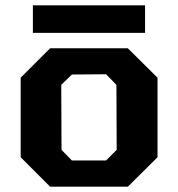

<svg xmlns="http://www.w3.org/2000/svg" viewBox="-20 -704 671 724"><path d="M104 -580V-684H527V-580ZM169 0 58 -111V-411L169 -522H462L574 -411V-111L462 0ZM251 -99H380L420 -139L419 -384L380 -424L251 -423L211 -384L212 -139Z"/></svg>

Font: Tomorrow SemiBold
Style: Regular
Weight: 600
Designer: Tony de Marco, Monica Rizzolli
Foundry: Just in Type
Version: Version 2.002